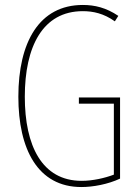

<svg xmlns="http://www.w3.org/2000/svg" viewBox="-20 -744 560 774"><path d="M298 -351V-326H439V-40C402 -26 354 -15 309 -15C149 -15 80 -157 80 -354C80 -556 152 -699 314 -699C355 -699 398 -690 443 -658L457 -680C408 -713 362 -724 314 -724C138 -724 54 -574 54 -354C54 -143 132 10 308 10C355 10 415 -1 464 -24V-351Z"/></svg>

Font: Noto Sans Devanagari UI ExtraCondensed Thin
Style: Regular
Weight: 100
Width: 2
Designer: Jelle Bosma - Monotype Design Team
Foundry: Monotype Imaging Inc.
Version: Version 2.004